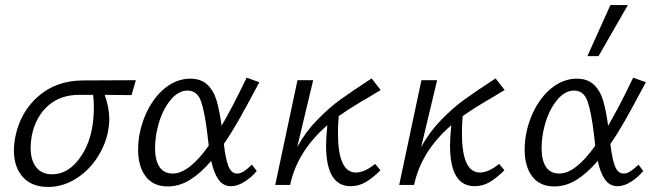

<svg xmlns="http://www.w3.org/2000/svg" viewBox="-20 -731 2596 759"><path d="M35 -136Q35 -162 41 -192Q61 -289 131.5 -350.5Q202 -412 306 -413L517 -414L500 -355L394 -356Q412 -304 412 -261Q412 -236 406 -206Q394 -151 360 -101.5Q326 -52 276 -22Q226 8 170 8Q105 8 70 -31.5Q35 -71 35 -136ZM101 -147Q101 -98 123 -70Q145 -42 186 -42Q242 -42 285 -93Q328 -144 343 -219Q351 -259 351 -308Q351 -335 348 -356H292Q219 -356 170.5 -313.5Q122 -271 106 -197Q101 -167 101 -147Z M526 -139Q526 -177 534 -212Q548 -273 578 -320.5Q608 -368 648 -394Q688 -420 732 -420Q775 -420 800 -396Q825 -372 836.5 -332.5Q848 -293 856 -234Q899 -307 955 -424L1005 -406L995 -387Q952 -306 923 -255Q894 -204 865 -162Q871 -106 882.5 -75.5Q894 -45 917 -45Q931 -45 944.5 -54Q958 -63 976 -80L995 -55Q974 -30 946.5 -12.5Q919 5 893 5Q862 5 843.5 -21.5Q825 -48 815 -95Q773 -46 731 -20Q689 6 643 6Q586 6 556 -33.5Q526 -73 526 -139ZM593 -145Q593 -97 610.5 -71Q628 -45 663 -45Q727 -45 805 -155L800 -200Q789 -291 774 -332Q759 -373 721 -373Q681 -373 647 -326.5Q613 -280 599 -208Q593 -174 593 -145Z M1156 -414H1218L1155 -150Q1188 -210 1235 -258Q1282 -306 1326.5 -338Q1371 -370 1449 -421L1485 -375Q1477 -370 1467 -364.5Q1457 -359 1445 -351Q1438 -347 1397.5 -323Q1357 -299 1319 -272Q1316 -235 1316 -205Q1316 -49 1387 -49Q1421 -49 1463 -83L1484 -58Q1453 -27 1425.5 -11Q1398 5 1366 5Q1269 5 1269 -156Q1269 -186 1274 -236Q1155 -133 1127 0H1068Z M1646 -414H1708L1645 -150Q1678 -210 1725 -258Q1772 -306 1816.5 -338Q1861 -370 1939 -421L1975 -375Q1967 -370 1957 -364.5Q1947 -359 1935 -351Q1928 -347 1887.5 -323Q1847 -299 1809 -272Q1806 -235 1806 -205Q1806 -49 1877 -49Q1911 -49 1953 -83L1974 -58Q1943 -27 1915.5 -11Q1888 5 1856 5Q1759 5 1759 -156Q1759 -186 1764 -236Q1645 -133 1617 0H1558Z M2054 -139Q2054 -177 2062 -212Q2076 -273 2106 -320.5Q2136 -368 2176 -394Q2216 -420 2260 -420Q2303 -420 2328 -396Q2353 -372 2364.5 -332.5Q2376 -293 2384 -234Q2427 -307 2483 -424L2533 -406L2523 -387Q2480 -306 2451 -255Q2422 -204 2393 -162Q2399 -106 2410.5 -75.5Q2422 -45 2445 -45Q2459 -45 2472.5 -54Q2486 -63 2504 -80L2523 -55Q2502 -30 2474.5 -12.5Q2447 5 2421 5Q2390 5 2371.5 -21.5Q2353 -48 2343 -95Q2301 -46 2259 -20Q2217 6 2171 6Q2114 6 2084 -33.5Q2054 -73 2054 -139ZM2393 -711H2462L2346 -509H2302ZM2121 -145Q2121 -97 2138.5 -71Q2156 -45 2191 -45Q2255 -45 2333 -155L2328 -200Q2317 -291 2302 -332Q2287 -373 2249 -373Q2209 -373 2175 -326.5Q2141 -280 2127 -208Q2121 -174 2121 -145Z"/></svg>

Font: LXGW Bright GB
Style: Italic
Weight: 400
Italic angle: -12°
Designer: Christian Thalmann (Catharsis Fonts)
Foundry: LXGW / Christian Thalmann (Catharsis Fonts) / Fontworks Inc.
Version: Version 5.510